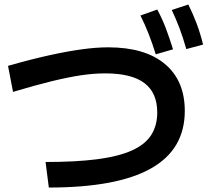

<svg xmlns="http://www.w3.org/2000/svg" viewBox="-20 -870 921 852"><path d="M671.1 -628.9Q655.6 -678.9 639.4 -720Q623.3 -761.1 603.3 -801.1L677.8 -827.8Q700 -786.7 716.1 -743.9Q732.2 -701.1 747.8 -651.1ZM806.7 -652.2Q792.2 -703.3 776.7 -744.4Q761.1 -785.6 742.2 -825.6L815.6 -850Q836.7 -807.8 852.8 -765Q868.9 -722.2 881.1 -672.2ZM182.2 -151.1Q315.6 -151.1 410.6 -163.3Q505.6 -175.6 565 -202.2Q624.4 -228.9 651.1 -271.1Q677.8 -313.3 677.8 -371.1Q677.8 -457.8 621.1 -501.1Q564.4 -544.4 446.7 -544.4Q396.7 -544.4 340.6 -536.1Q284.4 -527.8 211.1 -510Q137.8 -492.2 37.8 -462.2L15.6 -577.8Q116.7 -606.7 197.2 -624.4Q277.8 -642.2 342.8 -651.1Q407.8 -660 460 -660Q623.3 -660 711.7 -586.1Q800 -512.2 800 -377.8Q800 -206.7 649.4 -122.2Q498.9 -37.8 196.7 -37.8Z"/></svg>

Font: Paperlogy 6 SemiBold
Style: Regular
Weight: 600
Designer: redesigned by Lee Juim, glyphs from Gmarket Sans & Montserrat
Foundry: PT&
Version: Version 1.001